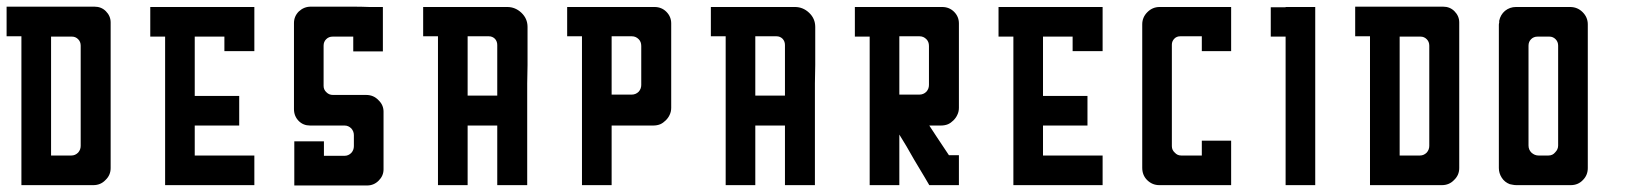

<svg xmlns="http://www.w3.org/2000/svg" viewBox="-20 -861 4953 582"><path d="M44.9 -751Q44.9 -751 28.3 -751Q11.7 -751 0 -751Q0 -751 0 -754.9Q0 -757.8 0 -765.6Q0 -773.4 0 -785.2Q0 -818.4 0 -840.8Q0 -840.8 19.5 -840.8Q40 -840.8 52.7 -840.8Q52.7 -840.8 79.1 -840.8Q105.5 -840.8 139.6 -840.8Q162.1 -840.8 184.6 -840.8Q208 -840.8 224.6 -840.8Q224.6 -840.8 230.5 -840.8Q235.4 -840.8 266.6 -840.8Q287.1 -840.8 300.8 -827.1Q315.4 -812.5 315.4 -793Q315.4 -793 315.4 -790Q315.4 -787.1 315.4 -785.2Q315.4 -785.2 315.4 -774.4Q315.4 -764.6 315.4 -757.8Q315.4 -757.8 315.4 -701.2Q315.4 -645.5 315.4 -572.3Q315.4 -523.4 315.4 -475.6Q315.4 -426.8 315.4 -389.6Q315.4 -389.6 315.4 -376Q315.4 -361.3 315.4 -351.6Q315.4 -330.1 299.8 -315.4Q285.2 -299.8 262.7 -299.8Q262.7 -299.8 249 -299.8Q234.4 -299.8 224.6 -299.8Q224.6 -299.8 210 -299.8Q202.1 -299.8 191.4 -299.8Q157.2 -299.8 134.8 -299.8Q134.8 -299.8 101.6 -299.8Q67.4 -299.8 44.9 -299.8Q44.9 -299.8 44.9 -334Q44.9 -367.2 44.9 -389.6Q44.9 -389.6 44.9 -445.3Q44.9 -501 44.9 -572.3Q44.9 -620.1 44.9 -667Q44.9 -714.8 44.9 -751ZM134.8 -389.6Q134.8 -389.6 138.7 -389.6Q140.6 -389.6 142.6 -389.6Q150.4 -389.6 196.3 -389.6Q208 -389.6 216.8 -398.4Q224.6 -407.2 224.6 -418.9Q224.6 -418.9 224.6 -431.6Q224.6 -445.3 224.6 -523.4Q224.6 -556.6 224.6 -605.5Q224.6 -654.3 224.6 -722.7Q224.6 -734.4 216.8 -742.2Q209 -750 198.2 -750Q198.2 -750 174.8 -750Q150.4 -750 134.8 -750Q134.8 -750 134.8 -697.3Q134.8 -696.3 134.8 -695.3Q134.8 -668 134.8 -635.7Q134.8 -604.5 134.8 -568.4Q134.8 -521.5 134.8 -473.6Q134.8 -425.8 134.8 -389.6Z M751 -389.6Q690.4 -389.6 570.3 -389.6Q570.3 -419.9 570.3 -480.5Q615.2 -480.5 705.1 -480.5Q705.1 -509.8 705.1 -570.3Q660.2 -570.3 570.3 -570.3Q570.3 -629.9 570.3 -750Q600.6 -750 660.2 -750Q660.2 -735.4 660.2 -706.1Q690.4 -706.1 751 -706.1Q751 -720.7 751 -750Q751 -750 751 -750Q751 -780.3 751 -839.8Q690.4 -839.8 570.3 -839.8Q541 -839.8 480.5 -839.8Q465.8 -839.8 435.5 -839.8Q435.5 -825.2 435.5 -802.7Q435.5 -780.3 435.5 -750Q450.2 -750 480.5 -750Q480.5 -690.4 480.5 -570.3Q480.5 -540 480.5 -480.5Q480.5 -419.9 480.5 -299.8Q510.7 -299.8 570.3 -299.8Q570.3 -299.8 570.3 -299.8Q630.9 -299.8 751 -299.8Q751 -330.1 751 -389.6Z M1142.6 -522.5Q1142.6 -522.5 1142.6 -521.5Q1142.6 -520.5 1142.6 -519.5Q1142.6 -519.5 1142.6 -504.9Q1142.6 -490.2 1142.6 -480.5Q1142.6 -480.5 1142.6 -446.3Q1142.6 -412.1 1142.6 -388.7Q1142.6 -388.7 1142.6 -375Q1142.6 -361.3 1142.6 -351.6Q1142.6 -351.6 1142.6 -351.6Q1142.6 -350.6 1142.6 -347.7Q1142.6 -328.1 1127.9 -313.5Q1113.3 -298.8 1092.8 -298.8Q1092.8 -298.8 1092.8 -298.8Q1092.8 -298.8 1090.8 -298.8Q1090.8 -298.8 1089.8 -298.8Q1089.8 -298.8 1088.9 -298.8Q1088.9 -298.8 1057.6 -298.8Q1056.6 -298.8 1055.7 -298.8Q1022.5 -298.8 979.5 -298.8Q951.2 -298.8 922.9 -298.8Q893.6 -298.8 872.1 -298.8Q872.1 -298.8 872.1 -332Q872.1 -366.2 872.1 -387.7Q872.1 -387.7 872.1 -388.7Q872.1 -388.7 872.1 -388.7Q872.1 -388.7 872.1 -405.3Q872.1 -421.9 872.1 -432.6Q872.1 -432.6 906.2 -432.6Q939.5 -432.6 961.9 -432.6Q961.9 -432.6 961.9 -416Q961.9 -400.4 961.9 -388.7Q961.9 -388.7 969.7 -388.7Q977.5 -388.7 1024.4 -388.7Q1036.1 -388.7 1044.9 -397.5Q1052.7 -406.2 1052.7 -418Q1052.7 -418 1052.7 -421.9Q1052.7 -425.8 1052.7 -451.2Q1052.7 -462.9 1044.9 -471.7Q1036.1 -480.5 1024.4 -480.5Q1024.4 -480.5 1010.7 -480.5Q998 -480.5 919.9 -480.5Q899.4 -480.5 885.7 -494.1Q871.1 -508.8 871.1 -530.3Q871.1 -530.3 871.1 -534.2Q871.1 -536.1 871.1 -539.1Q871.1 -548.8 871.1 -554.7Q871.1 -554.7 871.1 -562.5Q871.1 -569.3 871.1 -574.2Q871.1 -574.2 871.1 -583Q871.1 -587.9 871.1 -603.5Q871.1 -620.1 871.1 -648.4Q871.1 -672.9 871.1 -707Q871.1 -742.2 871.1 -791Q871.1 -811.5 885.7 -826.2Q901.4 -840.8 921.9 -840.8Q921.9 -840.8 936.5 -840.8Q951.2 -840.8 960.9 -840.8Q960.9 -840.8 988.3 -840.8Q1016.6 -840.8 1051.8 -840.8Q1075.2 -840.8 1099.6 -839.8Q1123 -839.8 1140.6 -839.8Q1140.6 -839.8 1140.6 -806.6Q1140.6 -773.4 1140.6 -751Q1140.6 -751 1140.6 -751Q1140.6 -750 1140.6 -750Q1140.6 -750 1140.6 -733.4Q1140.6 -715.8 1140.6 -705.1Q1140.6 -705.1 1107.4 -705.1Q1073.2 -705.1 1050.8 -705.1Q1050.8 -705.1 1050.8 -721.7Q1050.8 -738.3 1050.8 -750Q1050.8 -750 1043 -750Q1035.2 -750 988.3 -750Q976.6 -750 968.8 -742.2Q960.9 -734.4 960.9 -722.7Q960.9 -722.7 960.9 -717.8Q960.9 -712.9 960.9 -681.6Q960.9 -668 960.9 -648.4Q960.9 -628.9 960.9 -600.6Q960.9 -588.9 969.7 -581.1Q977.5 -573.2 989.3 -573.2Q989.3 -573.2 1027.3 -573.2Q1064.5 -573.2 1089.8 -573.2Q1112.3 -573.2 1127 -557.6Q1142.6 -543 1142.6 -522.5Z M1487.3 -480.5Q1487.3 -480.5 1454.1 -480.5Q1419.9 -480.5 1397.5 -480.5Q1397.5 -480.5 1397.5 -452.1Q1397.5 -424.8 1397.5 -389.6Q1397.5 -365.2 1397.5 -341.8Q1397.5 -318.4 1397.5 -299.8Q1397.5 -299.8 1382.8 -299.8Q1375 -299.8 1364.3 -299.8Q1330.1 -299.8 1307.6 -299.8Q1307.6 -299.8 1307.6 -369.1Q1307.6 -438.5 1307.6 -527.3Q1307.6 -586.9 1307.6 -646.5Q1307.6 -706.1 1307.6 -751Q1307.6 -751 1291 -751Q1274.4 -751 1262.7 -751Q1262.7 -751 1262.7 -754.9Q1262.7 -757.8 1262.7 -765.6Q1262.7 -773.4 1262.7 -784.2Q1262.7 -817.4 1262.7 -839.8Q1262.7 -839.8 1279.3 -839.8Q1296.9 -839.8 1307.6 -839.8Q1307.6 -839.8 1316.4 -839.8Q1326.2 -839.8 1379.9 -839.8Q1403.3 -839.8 1436.5 -839.8Q1470.7 -839.8 1517.6 -839.8Q1542 -839.8 1560.5 -822.3Q1579.1 -804.7 1579.1 -779.3Q1579.1 -779.3 1579.1 -770.5Q1579.1 -762.7 1579.1 -756.8Q1579.1 -756.8 1579.1 -721.7Q1579.1 -687.5 1579.1 -664.1Q1579.1 -664.1 1578.1 -608.4Q1578.1 -552.7 1578.1 -480.5Q1578.1 -432.6 1578.1 -384.8Q1578.1 -336.9 1578.1 -299.8Q1578.1 -299.8 1543.9 -299.8Q1509.8 -299.8 1487.3 -299.8Q1487.3 -299.8 1487.3 -327.1Q1487.3 -355.5 1487.3 -390.6Q1487.3 -414.1 1487.3 -438.5Q1487.3 -461.9 1487.3 -480.5ZM1487.3 -571.3Q1487.3 -571.3 1487.3 -577.1Q1487.3 -584 1487.3 -624Q1487.3 -640.6 1487.3 -666Q1487.3 -690.4 1487.3 -724.6Q1487.3 -735.4 1480.5 -743.2Q1472.7 -751 1461.9 -751Q1461.9 -751 1437.5 -751Q1414.1 -751 1397.5 -751Q1397.5 -751 1397.5 -725.6Q1397.5 -724.6 1397.5 -723.6Q1397.5 -696.3 1397.5 -660.2Q1397.5 -636.7 1397.5 -612.3Q1397.5 -588.9 1397.5 -571.3Q1397.5 -571.3 1413.1 -571.3Q1419.9 -571.3 1431.6 -571.3Q1464.8 -571.3 1487.3 -571.3Z M2014.6 -790Q2014.6 -790 2014.6 -775.4Q2014.6 -760.7 2014.6 -751Q2014.6 -751 2014.6 -741.2Q2014.6 -732.4 2014.6 -676.8Q2014.6 -652.3 2014.6 -617.2Q2014.6 -583 2014.6 -534.2Q2014.6 -522.5 2009.8 -512.7Q2005.9 -503.9 1998 -496.1Q1990.2 -488.3 1981.4 -484.4Q1971.7 -480.5 1960 -480.5Q1960 -480.5 1940.4 -480.5Q1921.9 -480.5 1896.5 -480.5Q1879.9 -480.5 1863.3 -480.5Q1846.7 -480.5 1834 -480.5Q1834 -480.5 1834 -452.1Q1834 -424.8 1834 -389.6Q1834 -365.2 1834 -341.8Q1834 -318.4 1834 -299.8Q1834 -299.8 1819.3 -299.8Q1811.5 -299.8 1800.8 -299.8Q1766.6 -299.8 1744.1 -299.8Q1744.1 -299.8 1744.1 -327.1Q1744.1 -355.5 1744.1 -390.6Q1744.1 -414.1 1744.1 -438.5Q1744.1 -461.9 1744.1 -480.5Q1744.1 -480.5 1744.1 -515.6Q1744.1 -550.8 1744.1 -574.2Q1744.1 -574.2 1744.1 -600.6Q1744.1 -627.9 1744.1 -663.1Q1744.1 -686.5 1744.1 -710Q1744.1 -733.4 1744.1 -751Q1744.1 -751 1727.5 -751Q1710.9 -751 1699.2 -751Q1699.2 -751 1699.2 -754.9Q1699.2 -757.8 1699.2 -765.6Q1699.2 -773.4 1699.2 -784.2Q1699.2 -817.4 1699.2 -839.8Q1699.2 -839.8 1715.8 -839.8Q1733.4 -839.8 1744.1 -839.8Q1744.1 -839.8 1778.3 -839.8Q1811.5 -839.8 1834 -839.8Q1834 -839.8 1854.5 -839.8Q1874 -839.8 1899.4 -839.8Q1917 -839.8 1933.6 -839.8Q1951.2 -839.8 1963.9 -839.8Q1985.4 -839.8 2000 -825.2Q2014.6 -810.5 2014.6 -790ZM1923.8 -721.7Q1923.8 -734.4 1916 -742.2Q1907.2 -751 1895.5 -751Q1895.5 -751 1872.1 -751Q1849.6 -751 1834 -751Q1834 -751 1834 -723.6Q1834 -697.3 1834 -662.1Q1834 -638.7 1834 -615.2Q1834 -591.8 1834 -574.2Q1834 -574.2 1837.9 -574.2Q1839.8 -574.2 1841.8 -574.2Q1849.6 -574.2 1894.5 -574.2Q1907.2 -574.2 1916 -583Q1923.8 -591.8 1923.8 -603.5Q1923.8 -603.5 1923.8 -609.4Q1923.8 -614.3 1923.8 -644.5Q1923.8 -658.2 1923.8 -676.8Q1923.8 -695.3 1923.8 -721.7Z M2359.4 -480.5Q2359.4 -480.5 2326.2 -480.5Q2292 -480.5 2269.5 -480.5Q2269.5 -480.5 2269.5 -452.1Q2269.5 -424.8 2269.5 -389.6Q2269.5 -365.2 2269.5 -341.8Q2269.5 -318.4 2269.5 -299.8Q2269.5 -299.8 2254.9 -299.8Q2247.1 -299.8 2236.3 -299.8Q2202.1 -299.8 2179.7 -299.8Q2179.7 -299.8 2179.7 -369.1Q2179.7 -438.5 2179.7 -527.3Q2179.7 -586.9 2179.7 -646.5Q2179.7 -706.1 2179.7 -751Q2179.7 -751 2163.1 -751Q2146.5 -751 2134.8 -751Q2134.8 -751 2134.8 -754.9Q2134.8 -757.8 2134.8 -765.6Q2134.8 -773.4 2134.8 -784.2Q2134.8 -817.4 2134.8 -839.8Q2134.8 -839.8 2151.4 -839.8Q2168.9 -839.8 2179.7 -839.8Q2179.7 -839.8 2188.5 -839.8Q2198.2 -839.8 2252 -839.8Q2275.4 -839.8 2308.6 -839.8Q2342.8 -839.8 2389.6 -839.8Q2414.1 -839.8 2432.6 -822.3Q2451.2 -804.7 2451.2 -779.3Q2451.2 -779.3 2451.2 -770.5Q2451.2 -762.7 2451.2 -756.8Q2451.2 -756.8 2451.2 -721.7Q2451.2 -687.5 2451.2 -664.1Q2451.2 -664.1 2450.2 -608.4Q2450.2 -552.7 2450.2 -480.5Q2450.2 -432.6 2450.2 -384.8Q2450.2 -336.9 2450.2 -299.8Q2450.2 -299.8 2416 -299.8Q2381.8 -299.8 2359.4 -299.8Q2359.4 -299.8 2359.4 -327.1Q2359.4 -355.5 2359.4 -390.6Q2359.4 -414.1 2359.4 -438.5Q2359.4 -461.9 2359.4 -480.5ZM2359.4 -571.3Q2359.4 -571.3 2359.4 -577.1Q2359.4 -584 2359.4 -624Q2359.4 -640.6 2359.4 -666Q2359.4 -690.4 2359.4 -724.6Q2359.4 -735.4 2352.5 -743.2Q2344.7 -751 2334 -751Q2334 -751 2309.6 -751Q2286.1 -751 2269.5 -751Q2269.5 -751 2269.5 -725.6Q2269.5 -724.6 2269.5 -723.6Q2269.5 -696.3 2269.5 -660.2Q2269.5 -636.7 2269.5 -612.3Q2269.5 -588.9 2269.5 -571.3Q2269.5 -571.3 2285.2 -571.3Q2292 -571.3 2303.7 -571.3Q2336.9 -571.3 2359.4 -571.3Z M2886.7 -345.7Q2886.7 -345.7 2886.7 -345.7Q2886.7 -345.7 2886.7 -344.7Q2886.7 -344.7 2886.7 -328.1Q2886.7 -311.5 2886.7 -299.8Q2886.7 -299.8 2852.5 -299.8Q2819.3 -299.8 2796.9 -299.8Q2796.9 -299.8 2783.2 -323.2Q2769.5 -346.7 2751 -377Q2739.3 -397.5 2727.5 -418Q2715.8 -437.5 2706.1 -453.1Q2706.1 -453.1 2706.1 -429.7Q2706.1 -406.2 2706.1 -376Q2706.1 -355.5 2706.1 -335Q2706.1 -315.4 2706.1 -299.8Q2706.1 -299.8 2691.4 -299.8Q2683.6 -299.8 2672.9 -299.8Q2638.7 -299.8 2616.2 -299.8Q2616.2 -299.8 2616.2 -369.1Q2616.2 -437.5 2616.2 -526.4Q2616.2 -585.9 2616.2 -645.5Q2616.2 -705.1 2616.2 -750Q2616.2 -750 2599.6 -750Q2583 -750 2571.3 -750Q2571.3 -750 2571.3 -753.9Q2571.3 -757.8 2571.3 -764.6Q2571.3 -772.5 2571.3 -784.2Q2571.3 -817.4 2571.3 -839.8Q2571.3 -839.8 2587.9 -839.8Q2605.5 -839.8 2616.2 -839.8Q2616.2 -839.8 2650.4 -839.8Q2683.6 -839.8 2706.1 -839.8Q2706.1 -839.8 2711.9 -839.8Q2717.8 -839.8 2751 -839.8Q2765.6 -839.8 2786.1 -839.8Q2806.6 -839.8 2835.9 -839.8Q2857.4 -839.8 2872.1 -825.2Q2886.7 -810.5 2886.7 -790Q2886.7 -790 2886.7 -775.4Q2886.7 -760.7 2886.7 -751Q2886.7 -751 2886.7 -741.2Q2886.7 -732.4 2886.7 -676.8Q2886.7 -652.3 2886.7 -617.2Q2886.7 -583 2886.7 -534.2Q2886.7 -522.5 2881.8 -512.7Q2877.9 -503.9 2870.1 -496.1Q2862.3 -488.3 2853.5 -484.4Q2843.8 -480.5 2832 -480.5Q2832 -480.5 2819.3 -480.5Q2805.7 -480.5 2796.9 -480.5Q2796.9 -480.5 2819.3 -446.3Q2841.8 -413.1 2856.4 -390.6Q2856.4 -390.6 2867.2 -390.6Q2878.9 -390.6 2886.7 -390.6Q2886.7 -390.6 2886.7 -374Q2886.7 -357.4 2886.7 -345.7ZM2795.9 -721.7Q2795.9 -734.4 2788.1 -742.2Q2779.3 -751 2767.6 -751Q2767.6 -751 2744.1 -751Q2721.7 -751 2706.1 -751Q2706.1 -751 2706.1 -723.6Q2706.1 -697.3 2706.1 -662.1Q2706.1 -638.7 2706.1 -615.2Q2706.1 -591.8 2706.1 -574.2Q2706.1 -574.2 2710 -574.2Q2711.9 -574.2 2713.9 -574.2Q2721.7 -574.2 2766.6 -574.2Q2779.3 -574.2 2788.1 -583Q2795.9 -591.8 2795.9 -603.5Q2795.9 -603.5 2795.9 -609.4Q2795.9 -614.3 2795.9 -644.5Q2795.9 -658.2 2795.9 -676.8Q2795.9 -695.3 2795.9 -721.7Z M3322.3 -389.6Q3261.7 -389.6 3141.6 -389.6Q3141.6 -419.9 3141.6 -480.5Q3186.5 -480.5 3276.4 -480.5Q3276.4 -509.8 3276.4 -570.3Q3231.4 -570.3 3141.6 -570.3Q3141.6 -629.9 3141.6 -750Q3171.9 -750 3231.4 -750Q3231.4 -735.4 3231.4 -706.1Q3261.7 -706.1 3322.3 -706.1Q3322.3 -720.7 3322.3 -750Q3322.3 -750 3322.3 -750Q3322.3 -780.3 3322.3 -839.8Q3261.7 -839.8 3141.6 -839.8Q3112.3 -839.8 3051.8 -839.8Q3037.1 -839.8 3006.8 -839.8Q3006.8 -825.2 3006.8 -802.7Q3006.8 -780.3 3006.8 -750Q3021.5 -750 3051.8 -750Q3051.8 -690.4 3051.8 -570.3Q3051.8 -540 3051.8 -480.5Q3051.8 -419.9 3051.8 -299.8Q3082 -299.8 3141.6 -299.8Q3141.6 -299.8 3141.6 -299.8Q3202.1 -299.8 3322.3 -299.8Q3322.3 -330.1 3322.3 -389.6Z M3711.9 -299.8Q3711.9 -299.8 3684.6 -299.8Q3657.2 -299.8 3622.1 -299.8Q3597.7 -299.8 3574.2 -299.8Q3550.8 -299.8 3532.2 -299.8Q3532.2 -299.8 3529.3 -299.8Q3529.3 -299.8 3527.3 -299.8Q3522.5 -299.8 3494.1 -299.8Q3472.7 -299.8 3457 -315.4Q3442.4 -330.1 3442.4 -352.5Q3442.4 -352.5 3442.4 -359.4Q3442.4 -362.3 3442.4 -367.2Q3442.4 -381.8 3442.4 -390.6Q3442.4 -390.6 3442.4 -404.3Q3442.4 -418 3442.4 -446.3Q3442.4 -501 3442.4 -572.3Q3442.4 -620.1 3442.4 -667Q3442.4 -714.8 3442.4 -751Q3442.4 -751 3442.4 -755.9Q3442.4 -759.8 3442.4 -787.1Q3442.4 -808.6 3458 -824.2Q3473.6 -839.8 3495.1 -839.8Q3495.1 -839.8 3508.8 -839.8Q3523.4 -839.8 3532.2 -839.8Q3532.2 -839.8 3559.6 -839.8Q3587.9 -839.8 3623 -839.8Q3646.5 -839.8 3670.9 -839.8Q3694.3 -839.8 3711.9 -839.8Q3711.9 -839.8 3711.9 -806.6Q3711.9 -773.4 3711.9 -751Q3711.9 -751 3711.9 -734.4Q3711.9 -716.8 3711.9 -706.1Q3711.9 -706.1 3678.7 -706.1Q3645.5 -706.1 3623 -706.1Q3623 -706.1 3623 -722.7Q3623 -740.2 3623 -751Q3623 -751 3615.2 -751Q3606.4 -751 3557.6 -751Q3546.9 -751 3540 -744.1Q3532.2 -736.3 3532.2 -725.6Q3532.2 -725.6 3532.2 -712.9Q3532.2 -699.2 3532.2 -620.1Q3532.2 -585.9 3532.2 -536.1Q3532.2 -487.3 3532.2 -418Q3532.2 -406.2 3541 -398.4Q3548.8 -389.6 3560.5 -389.6Q3560.5 -389.6 3584 -389.6Q3607.4 -389.6 3623 -389.6Q3623 -389.6 3623 -407.2Q3623 -423.8 3623 -434.6Q3623 -434.6 3657.2 -434.6Q3690.4 -434.6 3711.9 -434.6Q3711.9 -434.6 3711.9 -418Q3711.9 -401.4 3711.9 -389.6Q3711.9 -389.6 3711.9 -356.4Q3711.9 -322.3 3711.9 -299.8Z M3877 -299.8Q3907.2 -299.8 3966.8 -299.8Q3966.8 -480.5 3966.8 -839.8Q3937.5 -839.8 3877 -839.8Q3877 -839.8 3877 -838.9Q3862.3 -838.9 3832 -838.9Q3832 -824.2 3832 -801.8Q3832 -779.3 3832 -750Q3846.7 -750 3877 -750Q3877 -599.6 3877 -299.8Z M4132.8 -751Q4132.8 -751 4116.2 -751Q4099.6 -751 4087.9 -751Q4087.9 -751 4087.9 -754.9Q4087.9 -757.8 4087.9 -765.6Q4087.9 -773.4 4087.9 -785.2Q4087.9 -818.4 4087.9 -840.8Q4087.9 -840.8 4107.4 -840.8Q4127.9 -840.8 4140.6 -840.8Q4140.6 -840.8 4167 -840.8Q4193.4 -840.8 4227.5 -840.8Q4250 -840.8 4272.5 -840.8Q4295.9 -840.8 4312.5 -840.8Q4312.5 -840.8 4318.4 -840.8Q4323.2 -840.8 4354.5 -840.8Q4375 -840.8 4388.7 -827.1Q4403.3 -812.5 4403.3 -793Q4403.3 -793 4403.3 -790Q4403.3 -787.1 4403.3 -785.2Q4403.3 -785.2 4403.3 -774.4Q4403.3 -764.6 4403.3 -757.8Q4403.3 -757.8 4403.3 -701.2Q4403.3 -645.5 4403.3 -572.3Q4403.3 -523.4 4403.3 -475.6Q4403.3 -426.8 4403.3 -389.6Q4403.3 -389.6 4403.3 -376Q4403.3 -361.3 4403.3 -351.6Q4403.3 -330.1 4387.7 -315.4Q4373 -299.8 4350.6 -299.8Q4350.6 -299.8 4336.9 -299.8Q4322.3 -299.8 4312.5 -299.8Q4312.5 -299.8 4297.9 -299.8Q4290 -299.8 4279.3 -299.8Q4245.1 -299.8 4222.7 -299.8Q4222.7 -299.8 4189.5 -299.8Q4155.3 -299.8 4132.8 -299.8Q4132.8 -299.8 4132.8 -334Q4132.8 -367.2 4132.8 -389.6Q4132.8 -389.6 4132.8 -445.3Q4132.8 -501 4132.8 -572.3Q4132.8 -620.1 4132.8 -667Q4132.8 -714.8 4132.8 -751ZM4222.7 -389.6Q4222.7 -389.6 4226.6 -389.6Q4228.5 -389.6 4230.5 -389.6Q4238.3 -389.6 4284.2 -389.6Q4295.9 -389.6 4304.7 -398.4Q4312.5 -407.2 4312.5 -418.9Q4312.5 -418.9 4312.5 -431.6Q4312.5 -445.3 4312.5 -523.4Q4312.5 -556.6 4312.5 -605.5Q4312.5 -654.3 4312.5 -722.7Q4312.5 -734.4 4304.7 -742.2Q4296.9 -750 4286.1 -750Q4286.1 -750 4262.7 -750Q4238.3 -750 4222.7 -750Q4222.7 -750 4222.7 -697.3Q4222.7 -696.3 4222.7 -695.3Q4222.7 -668 4222.7 -635.7Q4222.7 -604.5 4222.7 -568.4Q4222.7 -521.5 4222.7 -473.6Q4222.7 -425.8 4222.7 -389.6Z M4793 -787.1Q4793 -787.1 4793 -773.4Q4793 -758.8 4793 -750Q4793 -750 4793 -744.1Q4793 -738.3 4793 -703.1Q4793 -688.5 4793 -666Q4793 -644.5 4793 -613.3Q4793 -569.3 4793 -504.9Q4793 -441.4 4793 -351.6Q4793 -330.1 4778.3 -315.4Q4763.7 -299.8 4741.2 -299.8Q4741.2 -299.8 4727.5 -299.8Q4712.9 -299.8 4703.1 -299.8Q4703.1 -299.8 4688.5 -299.8Q4680.7 -299.8 4669.9 -299.8Q4635.7 -299.8 4613.3 -299.8Q4613.3 -299.8 4609.4 -299.8Q4604.5 -299.8 4577.1 -299.8Q4571.3 -299.8 4566.4 -300.8Q4560.5 -301.8 4556.6 -302.7Q4541 -308.6 4532.2 -322.3Q4523.4 -335.9 4523.4 -351.6Q4523.4 -351.6 4523.4 -352.5Q4523.4 -352.5 4523.4 -352.5Q4523.4 -352.5 4523.4 -359.4Q4523.4 -362.3 4523.4 -367.2Q4523.4 -380.9 4523.4 -389.6Q4523.4 -389.6 4523.4 -395.5Q4523.4 -401.4 4523.4 -436.5Q4523.4 -451.2 4523.4 -472.7Q4523.4 -495.1 4523.4 -525.4Q4523.4 -569.3 4523.4 -632.8Q4523.4 -664.1 4523.4 -702.1Q4523.4 -741.2 4523.4 -786.1Q4523.4 -789.1 4524.4 -792Q4524.4 -794.9 4524.4 -797.9Q4528.3 -816.4 4542 -828.1Q4556.6 -839.8 4575.2 -839.8Q4575.2 -839.8 4600.6 -839.8Q4625 -839.8 4658.2 -839.8Q4679.7 -839.8 4701.2 -839.8Q4722.7 -839.8 4739.3 -839.8Q4761.7 -839.8 4777.3 -824.2Q4793 -808.6 4793 -787.1ZM4703.1 -722.7Q4703.1 -734.4 4695.3 -742.2Q4687.5 -750 4676.8 -750Q4676.8 -750 4671.9 -750Q4667 -750 4640.6 -750Q4628.9 -750 4621.1 -742.2Q4613.3 -734.4 4613.3 -722.7Q4613.3 -722.7 4613.3 -713.9Q4613.3 -711.9 4613.3 -710Q4613.3 -697.3 4613.3 -619.1Q4613.3 -585.9 4613.3 -537.1Q4613.3 -488.3 4613.3 -419.9Q4613.3 -407.2 4622.1 -398.4Q4631.8 -389.6 4643.6 -389.6Q4643.6 -389.6 4645.5 -389.6Q4645.5 -389.6 4647.5 -389.6Q4651.4 -389.6 4673.8 -389.6Q4686.5 -389.6 4694.3 -399.4Q4703.1 -408.2 4703.1 -419.9Q4703.1 -419.9 4703.1 -432.6Q4703.1 -446.3 4703.1 -524.4Q4703.1 -557.6 4703.1 -606.4Q4703.1 -654.3 4703.1 -722.7Z"/></svg>

Font: Reach
Style: Fill
Weight: 400
Designer: Billy Harris
Version: Version 1.0